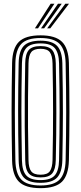

<svg xmlns="http://www.w3.org/2000/svg" viewBox="-20 -996 432 1024"><path d="M196.2 7.5Q115.5 7.5 80.9 -27Q46.2 -61.5 44.5 -139.8Q43 -215.2 42.4 -279.6Q41.8 -344 41.8 -404.4Q41.8 -464.8 42.5 -526.9Q43.2 -589 44.5 -660.2Q46.2 -738.8 81 -773.1Q115.8 -807.5 196.2 -807.5Q275.8 -807.5 310.6 -773.1Q345.5 -738.8 347.5 -660.2Q348.8 -590.2 349.6 -525.9Q350.5 -461.5 350.4 -399Q350.2 -336.5 349.6 -272.6Q349 -208.8 347.5 -139.8Q345.2 -61.8 310.8 -27.1Q276.2 7.5 196.2 7.5ZM196.2 -6.8Q267.2 -6.8 297.8 -38.1Q328.2 -69.5 330 -140.2Q331.2 -208.5 332.1 -271.5Q333 -334.5 333 -396.4Q333 -458.2 332.2 -523Q331.5 -587.8 330 -659.8Q328.2 -731.2 297.5 -762.2Q266.8 -793.2 196.2 -793.2Q123.5 -793.2 93.5 -761.6Q63.5 -730 62 -659.8Q60.5 -584.5 59.9 -519.9Q59.2 -455.2 59.2 -394.9Q59.2 -334.5 60 -272.4Q60.8 -210.2 62 -140.2Q63.5 -70 93.6 -38.4Q123.8 -6.8 196.2 -6.8ZM196.2 -21Q133.5 -21 107.2 -48.8Q81 -76.5 79.5 -140.5Q78 -215.8 77.2 -280.5Q76.5 -345.2 76.6 -405.5Q76.8 -465.8 77.4 -527.6Q78 -589.5 79.5 -659.5Q80.8 -723.8 107.2 -751.4Q133.8 -779 196.2 -779Q258.5 -779 284.8 -750.9Q311 -722.8 312.5 -659.2Q314 -582 314.8 -517.2Q315.5 -452.5 315.5 -392.8Q315.5 -333 314.6 -271.9Q313.8 -210.8 312.5 -141Q311 -78.2 285.1 -49.6Q259.2 -21 196.2 -21ZM196.2 -35.5Q250.2 -35.5 272 -60.5Q293.8 -85.5 295 -141.5Q296.5 -218 297.2 -281.6Q298 -345.2 298 -404.1Q298 -463 297.2 -524.5Q296.5 -586 295 -658.5Q293.8 -713.5 272.5 -739Q251.2 -764.5 196.2 -764.5Q142.2 -764.5 120.2 -740Q98.2 -715.5 97 -659.2Q95.5 -587.2 94.8 -524Q94 -460.8 94.1 -400.2Q94.2 -339.8 94.9 -276.4Q95.5 -213 97 -141Q98.2 -83.5 120.9 -59.5Q143.5 -35.5 196.2 -35.5ZM196.2 -49.8Q151.8 -49.8 133.5 -70.9Q115.2 -92 114.5 -141.2Q112.5 -242 111.9 -324.2Q111.2 -406.5 112 -486.2Q112.8 -566 114.5 -658.8Q115.2 -708 133.4 -729.1Q151.5 -750.2 196.2 -750.2Q241.8 -750.2 259.2 -728.1Q276.8 -706 277.5 -658Q279 -579.2 279.8 -515.5Q280.5 -451.8 280.5 -393.8Q280.5 -335.8 279.8 -275.1Q279 -214.5 277.5 -142Q276.5 -93.8 259 -71.8Q241.5 -49.8 196.2 -49.8ZM196.2 -64.2Q232.8 -64.2 246 -83Q259.2 -101.8 260.2 -142.5Q261.8 -218.5 262.4 -280.8Q263 -343 263 -400.8Q263 -458.5 262.4 -520.2Q261.8 -582 260.2 -657.5Q259.2 -699.2 245.8 -717.5Q232.2 -735.8 196.2 -735.8Q161.2 -735.8 147 -718.5Q132.8 -701.2 132 -658.5Q130.2 -562.5 129.5 -481Q128.8 -399.5 129.4 -318.5Q130 -237.5 132 -141.8Q132.8 -100 146.6 -82.1Q160.5 -64.2 196.2 -64.2ZM166.2 -845 250.2 -976H270.2L183 -845ZM231.5 -845 328.2 -976H348L248.2 -845ZM198.8 -845 289.2 -976H309.2L215.5 -845Z"/></svg>

Font: Big Shoulders Inline Display Thin SemiBold
Style: Regular
Weight: 600
Version: Version 2.002